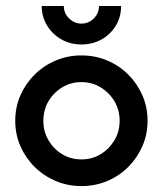

<svg xmlns="http://www.w3.org/2000/svg" viewBox="-20 -614 547 645"><path d="M253.5 11.1Q207.6 11.1 167.4 -5.9Q127.1 -22.9 96.5 -53.1Q66 -83.3 48.6 -122.9Q31.2 -162.5 31.2 -208.3Q31.2 -254.2 48.6 -293.8Q66 -333.3 96.5 -363.5Q127.1 -393.8 167.4 -410.8Q207.6 -427.8 253.5 -427.8Q300 -427.8 340.3 -410.8Q380.6 -393.8 410.8 -363.5Q441 -333.3 458.3 -293.8Q475.7 -254.2 475.7 -208.3Q475.7 -162.5 458.3 -122.9Q441 -83.3 410.8 -53.1Q380.6 -22.9 340.3 -5.9Q300 11.1 253.5 11.1ZM253.5 -78.5Q289.6 -78.5 318.4 -96.2Q347.2 -113.9 364.6 -143.1Q381.9 -172.2 381.9 -208.3Q381.9 -244.4 364.6 -273.6Q347.2 -302.8 318.1 -320.5Q288.9 -338.2 253.5 -338.2Q218.1 -338.2 188.9 -320.5Q159.7 -302.8 142.7 -273.6Q125.7 -244.4 125.7 -208.3Q125.7 -172.2 142.7 -143.1Q159.7 -113.9 188.5 -96.2Q217.4 -78.5 253.5 -78.5ZM253.5 -464.6Q216.7 -464.6 186.5 -481.6Q156.2 -498.6 138.2 -528.1Q120.1 -557.6 120.1 -593.8H194.4Q194.4 -569.4 212.2 -552.1Q229.9 -534.7 253.5 -534.7Q277.8 -534.7 295.1 -552.1Q312.5 -569.4 312.5 -593.8H386.8Q386.8 -556.9 369.1 -527.8Q351.4 -498.6 321.2 -481.6Q291 -464.6 253.5 -464.6Z"/></svg>

Font: Afacad Flux Medium
Style: Regular
Weight: 500
Designer: Kristian Moeller
Foundry: Dicotype
Version: Version 1.100